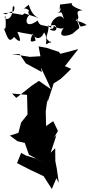

<svg xmlns="http://www.w3.org/2000/svg" viewBox="-33 -1167 591 1263"><path d="M355 -825 275 -852 221 -862 233 -797 163 -793 44 -812 96 -811 137 -750 242 -693 236 -723C258 -675 282 -629 302 -580L223 -635L178 -605L74 -523L46 -552L145 -543L148 -414L106 -361L88 -293L32 -275L82 -238L130 -227L157 -150L268 -89L205 -123L138 -144L106 -161L79 -94C136 -64 194 -35 254 -8L308 76L338 5L354 36L340 -61L331 -107L330 -192L300 -162L338 -277L324 -263L348 -306L317 -370L270 -338L268 -436L279 -515L280 -495L320 -618L365 -647C389 -668 412 -691 435 -714L394 -732L482 -844L364 -813ZM370 -1131C353 -1142 383 -1091 344 -1083C375 -1081 367 -1107 390 -1035C369 -1099 285 -1023 306 -985C241 -1009 231 -989 215 -1032C131 -971 129 -1042 160 -1068C155 -1105 144 -1041 157 -1099C118 -1132 97 -1083 156 -1136C178 -1068 203 -1055 233 -1045L128 -1079L116 -1069L28 -1084L-13 -1079C19 -1064 -2 -1084 58 -1093C71 -1135 48 -1134 50 -1109C48 -1018 -18 -1039 2 -1063C7 -1016 7 -955 -9 -984C21 -904 28 -886 60 -924C81 -900 122 -866 81 -958C188 -933 191 -953 201 -900C160 -883 159 -897 194 -970C155 -946 225 -873 257 -954C295 -902 239 -846 302 -896C311 -888 241 -887 306 -886C241 -923 294 -933 285 -1005C269 -976 309 -1007 320 -1002C343 -1008 353 -941 294 -974C297 -983 328 -965 318 -1008C312 -991 372 -969 387 -985C335 -914 413 -928 447 -947C497 -997 499 -962 467 -1049C507 -992 473 -983 537 -1002C545 -995 516 -1025 463 -1030C514 -1051 438 -1097 510 -1099C422 -1129 438 -1145 443 -1147L362 -1137L359 -1101Z"/></svg>

Font: Hussar Lance
Style: ExBd
Weight: 700
Foundry: Cannot Into Space Fonts, PlusOne Fonts
Version: Version 2.270